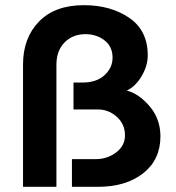

<svg xmlns="http://www.w3.org/2000/svg" viewBox="-20 -722 680 742"><path d="M69 -473Q69 -575 130.5 -638.5Q192 -702 304 -702Q408 -702 479.5 -653Q551 -604 551 -508Q551 -468 527.5 -428Q504 -388 470 -372Q517 -360 558.5 -311Q600 -262 600 -195Q600 -105 533.5 -52.5Q467 0 358 0H258V-107H349Q395 -107 429 -133Q463 -159 463 -199Q463 -242 431.5 -270.5Q400 -299 358 -299H264V-403H299Q353 -403 384 -431.5Q415 -460 415 -499Q415 -542 384 -566Q353 -590 310 -590Q261 -590 229.5 -558Q198 -526 198 -471V0H69Z"/></svg>

Font: Palanquin
Style: Bold
Weight: 700
Designer: Pria Ravichandran
Version: Version 1.0.4